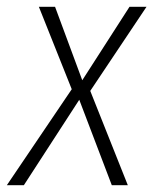

<svg xmlns="http://www.w3.org/2000/svg" viewBox="-45 -542 449 562"><path d="M383.8 -522 219.2 -275.9 329.1 0H282.2L187 -250L24.9 0H-24.9L165 -280.8L68.8 -522H116.2L195.8 -307.1L334 -522Z"/></svg>

Font: Fira Sans Compressed ExtraLight
Style: Italic
Weight: 250
Width: 3
Italic angle: -8°
Designer: Carrois Corporate & Edenspiekermann AG
Foundry: Carrois Corporate GbR & Edenspiekermann AG
Version: Version 4.203;PS 004.203;hotconv 1.0.88;makeotf.lib2.5.64775